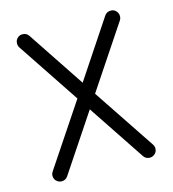

<svg xmlns="http://www.w3.org/2000/svg" viewBox="-92 -665 667 742"><g transform="rotate(-15 241.0 -294.0)"><path d="M434.1 -583.5Q447.1 -574.1 447.1 -558.8Q447.1 -549.4 442.4 -542.4L276.5 -293.5L441.8 -45.9Q447.1 -37.6 447.1 -29.4Q447.1 -13.5 433.5 -4.7Q426.5 0 417.1 0Q401.8 0 392.9 -12.9L241.2 -240.6L89.4 -12.9Q80.6 0 65.3 0Q55.9 0 48.8 -4.7Q35.3 -13.5 35.3 -29.4Q35.3 -37.6 40.6 -45.9L205.9 -293.5L40 -542.4Q35.3 -549.4 35.3 -558.8Q35.3 -574.1 48.2 -583.5Q55.3 -588.2 64.7 -588.2Q80.6 -588.2 89.4 -575.3L241.2 -347.1L392.9 -575.3Q401.8 -588.2 417.6 -588.2Q427.1 -588.2 434.1 -583.5Z"/></g></svg>

Font: OpenGost Type B TT
Style: Regular
Weight: 400
Version: Version 0.3